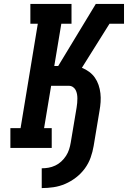

<svg xmlns="http://www.w3.org/2000/svg" viewBox="-20 -755 653 980"><path d="M193 205V104Q210 104 227.5 101Q245 98 262 90Q279 82 293 69Q307 56 317 40.5Q327 25 332.5 8Q338 -9 341 -27L371 -206Q373 -218 374 -229.5Q375 -241 375 -252.5Q375 -264 373 -275Q371 -286 366 -295.5Q361 -305 352 -311Q343 -317 332 -317H241L205 -101H244V0H33V-101H85L173 -634H135V-735H345V-634H293L257 -418H277L469 -735H578L570 -683L578 -735H613V-634H539L398 -409Q418 -401 435 -388.5Q452 -376 464 -359Q476 -342 483 -321.5Q490 -301 492.5 -279Q495 -257 493.5 -234.5Q492 -212 488 -190L458 -10Q453 20 442.5 49.5Q432 79 413 105Q394 131 368 151Q342 171 313 183.5Q284 196 253.5 200.5Q223 205 193 205Z"/></svg>

Font: Iosevka Slab Extended Oblique
Style: Bold
Weight: 700
Width: 7
Italic angle: -9°
Monospace: yes
Designer: Belleve Invis
Foundry: Belleve Invis
Version: Version 11.1.1; ttfautohint (v1.8.3)